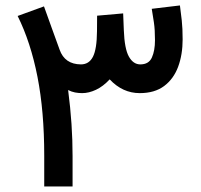

<svg xmlns="http://www.w3.org/2000/svg" viewBox="-20 -675 729 695"><path d="M140.1 -111.3Q140.1 -272 115.7 -396.7Q91.3 -521.5 43.9 -617.2L139.2 -651.9Q153.3 -612.3 167.5 -573.2Q181.6 -534.2 195.8 -495.1Q214.4 -442.4 272.9 -441.9Q302.2 -441.9 316.4 -469.5Q330.6 -497.1 331.1 -562Q331.1 -576.2 331.3 -590.1Q331.5 -604 331.5 -618.2L425.8 -626.5Q426.3 -611.3 427 -596.2Q427.7 -581.1 428.2 -565.9Q430.7 -498.5 446.5 -470.2Q462.4 -441.9 487.8 -441.9Q518.6 -441.9 529.8 -466.8Q541 -491.7 541 -529.3Q541 -567.9 537.1 -593.8Q533.2 -619.6 529.3 -643.1L631.3 -655.3Q634.8 -630.4 637.9 -601.6Q641.1 -572.8 641.1 -532.2Q641.1 -477.5 624.8 -433.3Q608.4 -389.2 574 -363.5Q539.6 -337.9 485.8 -337.9Q423.8 -337.9 377 -387.7Q353.5 -362.3 327.6 -350.1Q301.8 -337.9 277.3 -337.9Q264.6 -337.9 251.7 -340.3Q238.8 -342.8 226.6 -349.1Q234.9 -284.7 238.8 -226.6Q242.7 -168.5 242.7 -109.9V0H140.1Z"/></svg>

Font: Vazir Medium FD-WOL-UI
Style: Medium-FD-WOL-UI
Weight: 500
Designer: Saber Rastikerdar
Foundry: Saber Rastikerdar
Version: Version 30.0.0